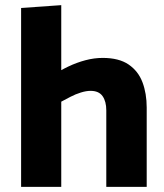

<svg xmlns="http://www.w3.org/2000/svg" viewBox="-20 -726 638 746"><path d="M218 -331Q235 -340 254 -350Q273 -360 294 -366.5Q315 -373 332 -373Q364 -373 378.5 -352.5Q393 -332 393 -297V0H550V-308Q550 -363 533.5 -406.5Q517 -450 479.5 -475.5Q442 -501 379 -501Q346 -501 312 -492Q278 -483 245.5 -467.5Q213 -452 186 -434ZM218 0V-706L62 -695V0Z"/></svg>

Font: Catamaran Thin ExtraBold
Style: Regular
Weight: 800
Version: Version 2.000